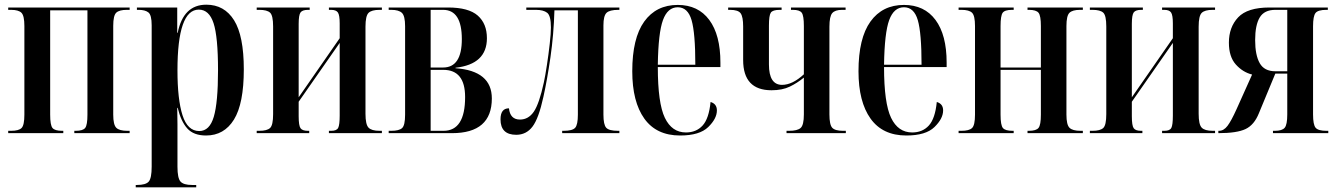

<svg xmlns="http://www.w3.org/2000/svg" viewBox="-20 -568 5709 819"><path d="M15 0H250V-10H245Q214 -10 204 -22Q194 -34 194 -79V-524H353V-79Q353 -35 343.5 -22.5Q334 -10 303 -10H297V0H533V-10H523Q489 -10 476 -23Q463 -36 463 -79V-458Q463 -502 476 -514Q489 -526 521 -526H533V-536H15V-526H27Q59 -526 71.5 -513.5Q84 -501 84 -457V-79Q84 -34 72 -22Q60 -10 27 -10H15Z M559 231H817V221H799Q763 221 750 206.5Q737 192 737 143V32Q737 -4 737 -38.5Q737 -73 736 -108H738Q752 -50 779 -20Q806 10 859 10Q936 10 978 -58Q1020 -126 1020 -272Q1020 -415 978.5 -481.5Q937 -548 860 -548Q762 -548 738 -428H736V-536H564V-526H571Q599 -526 613 -515Q627 -504 627 -460V143Q627 192 614.5 206.5Q602 221 564 221H559ZM830 -9Q780 -9 758.5 -76.5Q737 -144 737 -268Q737 -527 828 -527Q872 -527 891 -469Q910 -411 910 -268Q910 -131 892 -70Q874 -9 830 -9Z M1075 0H1299V-10H1293Q1270 -10 1262 -21Q1254 -32 1254 -72V-134L1429 -385V-75Q1429 -35 1422.5 -22.5Q1416 -10 1393 -10H1383V0H1609V-10H1599Q1565 -10 1552 -23.5Q1539 -37 1539 -83V-454Q1539 -500 1552 -513Q1565 -526 1599 -526H1609V-536H1383V-526H1392Q1414 -526 1421.5 -514.5Q1429 -503 1429 -468V-405L1254 -153V-466Q1254 -504 1262 -515Q1270 -526 1294 -526H1301V-536H1075V-526H1086Q1119 -526 1132 -514Q1145 -502 1145 -455V-81Q1145 -34 1132 -22Q1119 -10 1086 -10H1075Z M1638 0H1908Q2078 0 2078 -148Q2078 -266 1923 -277V-279Q2057 -294 2057 -405Q2057 -467 2018 -501.5Q1979 -536 1891 -536H1638V-526H1649Q1681 -526 1694.5 -513Q1708 -500 1708 -456V-79Q1708 -33 1695 -21.5Q1682 -10 1649 -10H1638ZM1817 -280V-526H1870Q1950 -526 1950 -401Q1950 -280 1870 -280ZM1817 -10V-270H1871Q1964 -270 1964 -154Q1964 -10 1872 -10Z M2182 7Q2225 7 2251.5 -28Q2278 -63 2298 -155Q2314 -227 2328 -323.5Q2342 -420 2345 -524H2445V-79Q2445 -36 2433.5 -23Q2422 -10 2384 -10H2378V0H2622V-10H2616Q2578 -10 2566 -23Q2554 -36 2554 -79V-460Q2554 -500 2567 -513Q2580 -526 2618 -526H2622V-536H2225V-526H2266Q2298 -526 2314 -513.5Q2330 -501 2330 -451Q2330 -426 2325 -381.5Q2320 -337 2313 -291Q2306 -245 2300 -217Q2280 -125 2257 -91.5Q2234 -58 2198 -58Q2156 -58 2151 -106Q2115 -106 2115 -59Q2115 7 2182 7Z M2881 10Q2964 10 3001 -26Q3038 -62 3038 -97Q3038 -125 3011 -133Q3004 -62 2977 -32.5Q2950 -3 2906 -3Q2846 -3 2816 -65.5Q2786 -128 2786 -282H3053V-301Q3053 -419 3005.5 -483Q2958 -547 2871 -547Q2779 -547 2728 -476Q2677 -405 2677 -264Q2677 -134 2728.5 -62Q2780 10 2881 10ZM2786 -292Q2788 -428 2808 -482.5Q2828 -537 2871 -537Q2914 -537 2930 -482Q2946 -427 2946 -292Z M3335 0H3588V-10H3576Q3542 -10 3530 -23Q3518 -36 3518 -80V-454Q3518 -498 3530 -512Q3542 -526 3572 -526H3587V-536H3354V-526H3362Q3391 -526 3400 -513.5Q3409 -501 3409 -457V-251Q3360 -206 3316 -206Q3260 -206 3260 -293V-459Q3260 -502 3268 -514Q3276 -526 3306 -526H3314V-536H3086V-526H3094Q3129 -526 3139.5 -511Q3150 -496 3150 -455V-312Q3150 -183 3271 -183Q3317 -183 3349 -198.5Q3381 -214 3409 -237V-80Q3409 -34 3395 -22Q3381 -10 3346 -10H3335Z M3846 10Q3929 10 3966 -26Q4003 -62 4003 -97Q4003 -125 3976 -133Q3969 -62 3942 -32.5Q3915 -3 3871 -3Q3811 -3 3781 -65.5Q3751 -128 3751 -282H4018V-301Q4018 -419 3970.5 -483Q3923 -547 3836 -547Q3744 -547 3693 -476Q3642 -405 3642 -264Q3642 -134 3693.5 -62Q3745 10 3846 10ZM3751 -292Q3753 -428 3773 -482.5Q3793 -537 3836 -537Q3879 -537 3895 -482Q3911 -427 3911 -292Z M4069 0H4304V-10H4299Q4268 -10 4258 -22Q4248 -34 4248 -79V-270H4420V-79Q4420 -35 4410 -22.5Q4400 -10 4369 -10H4363V0H4599V-10H4589Q4555 -10 4542 -23Q4529 -36 4529 -79V-457Q4529 -501 4542 -513.5Q4555 -526 4587 -526H4599V-536H4363V-526H4369Q4400 -526 4410 -513.5Q4420 -501 4420 -457V-280H4248V-457Q4248 -501 4257 -513.5Q4266 -526 4297 -526H4304V-536H4069V-526H4081Q4114 -526 4126.5 -513.5Q4139 -501 4139 -457V-79Q4139 -34 4126.5 -22Q4114 -10 4081 -10H4069Z M4629 0H4853V-10H4847Q4824 -10 4816 -21Q4808 -32 4808 -72V-134L4983 -385V-75Q4983 -35 4976.5 -22.5Q4970 -10 4947 -10H4937V0H5163V-10H5153Q5119 -10 5106 -23.5Q5093 -37 5093 -83V-454Q5093 -500 5106 -513Q5119 -526 5153 -526H5163V-536H4937V-526H4946Q4968 -526 4975.5 -514.5Q4983 -503 4983 -468V-405L4808 -153V-466Q4808 -504 4816 -515Q4824 -526 4848 -526H4855V-536H4629V-526H4640Q4673 -526 4686 -514Q4699 -502 4699 -455V-81Q4699 -34 4686 -22Q4673 -10 4640 -10H4629Z M5177 0Q5256 0 5293 -17.5Q5330 -35 5350 -85L5420 -254H5471V-80Q5471 -36 5460 -23Q5449 -10 5418 -10H5410V0H5646V-10H5638Q5603 -10 5592 -23Q5581 -36 5581 -80V-456Q5581 -499 5591.5 -512.5Q5602 -526 5638 -526H5644V-536H5395Q5301 -536 5261.5 -494Q5222 -452 5222 -386Q5222 -326 5251.5 -293Q5281 -260 5321 -250L5255 -103Q5232 -52 5216 -31Q5200 -10 5180 -10H5177ZM5420 -264Q5373 -264 5353.5 -298.5Q5334 -333 5334 -397Q5334 -461 5353.5 -493.5Q5373 -526 5420 -526H5471V-264Z"/></svg>

Font: Noto Serif Display Condensed Semi
Style: Regular
Weight: 600
Width: 3
Designer: Monotype Design Team
Foundry: Monotype Imaging Inc.
Version: Version 1.900